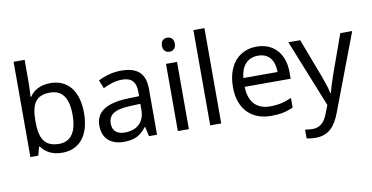

<svg xmlns="http://www.w3.org/2000/svg" viewBox="-89 -1014 2924 1508"><g transform="rotate(-10 1373.0 -260.0)"><path d="M173 -575V-760H85V0H148L166 -68H173C203 -25 255 10 339 10C471 10 560 -84 560 -268C560 -452 472 -545 339 -545C255 -545 203 -510 173 -465H168C170 -487 173 -530 173 -575ZM324 -472C422 -472 469 -404 469 -269C469 -136 422 -63 326 -63C208 -63 173 -135 173 -267V-271C173 -408 210 -472 324 -472Z M903 -545C833 -545 767 -524 720 -499L747 -433C791 -454 842 -474 898 -474C968 -474 1009 -444 1009 -355V-323L918 -320C743 -315 661 -256 661 -149C661 -40 733 10 830 10C920 10 963 -17 1010 -76H1014L1031 0H1095V-365C1095 -490 1033 -545 903 -545ZM929 -259 1008 -262V-214C1008 -110 940 -61 850 -61C792 -61 752 -88 752 -148C752 -216 795 -254 929 -259Z M1306 -737C1277 -737 1254 -720 1254 -681C1254 -643 1277 -625 1306 -625C1333 -625 1357 -643 1357 -681C1357 -720 1333 -737 1306 -737ZM1349 -536H1261V0H1349Z M1607 0V-760H1519V0Z M1984 -546C1842 -546 1747 -440 1747 -264C1747 -85 1852 10 2005 10C2078 10 2126 -1 2181 -25V-102C2125 -78 2077 -65 2009 -65C1902 -65 1841 -130 1838 -251H2205V-304C2205 -450 2121 -546 1984 -546ZM1983 -474C2072 -474 2112 -412 2113 -321H1840C1849 -417 1899 -474 1983 -474Z M2237 -536 2453 2 2425 73C2403 131 2367 168 2306 168C2283 168 2261 165 2247 162V232C2264 236 2288 240 2320 240C2424 240 2477 175 2515 74L2746 -536H2651L2542 -232C2523 -177 2504 -118 2496 -85H2492C2484 -129 2467 -177 2447 -231L2331 -536Z"/></g></svg>

Font: Noto Sans Miao
Style: Regular
Weight: 400
Designer: Monotype Design Team
Foundry: Monotype Imaging Inc.
Version: Version 2.003